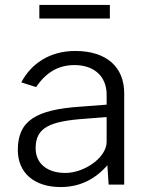

<svg xmlns="http://www.w3.org/2000/svg" viewBox="-20 -746 598 776"><path d="M225 10C301 10 363 -20 414 -78L419 0H482V-369C482 -474 412 -540 284 -540C179 -540 105 -487 66 -413L126 -394C167 -455 218 -483 281 -483C361 -483 411 -437 411 -363V-323L306 -315C125 -303 52 -258 52 -140C52 -46 120 10 225 10ZM139 -726V-671H424V-726ZM244 -47C172 -47 124 -84 124 -147C124 -231 182 -256 323 -266L411 -273V-173C411 -109 321 -47 244 -47Z"/></svg>

Font: Cheyenne Sans Light
Style: Regular
Weight: 300
Designer: The Public Sans project authors (U.S. Web Design System), Libre Franklin designed by Pablo Impallari and Rodrigo Fuenzal
Foundry: The Cheyenne Sans Project Authors
Version: Version 2.007